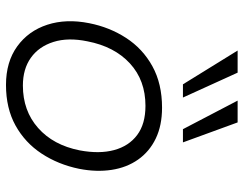

<svg xmlns="http://www.w3.org/2000/svg" viewBox="-104 -682 794 625"><g transform="rotate(90 292.5 -370.0)"><path d="M257 7Q182 7 131.5 -29.5Q81 -66 61 -127.5Q41 -189 56 -264Q69 -330 104 -384Q139 -438 196 -469.5Q253 -501 331 -501Q389 -501 431.5 -480.5Q474 -460 500 -423Q526 -386 533.5 -336.5Q541 -287 530 -231Q516 -163 480.5 -109Q445 -55 389 -24Q333 7 257 7ZM259 -48Q341 -48 397 -97.5Q453 -147 470 -233Q482 -297 469 -345Q456 -393 420 -420Q384 -447 325 -447Q242 -447 187 -396.5Q132 -346 115 -258Q102 -195 117 -147.5Q132 -100 168.5 -74Q205 -48 259 -48ZM255 -569 145 -747H217L298 -569ZM401 -569 308 -747H379L444 -569Z"/></g></svg>

Font: REM ExtraLight
Style: Italic
Weight: 250
Italic angle: -11°
Designer: Octavio Pardo
Foundry: Ashler Design
Version: Version 1.005;gftools[0.9.28]